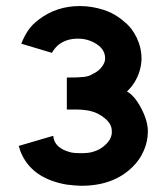

<svg xmlns="http://www.w3.org/2000/svg" viewBox="-20 -598 548 632"><path d="M416.7 -49Q354.2 13.5 247.9 13.5Q229.2 13.5 197.9 9.4Q81.2 -11.5 46.9 -101L41.7 -117.7L155.2 -151Q158.3 -109.4 215.6 -95.8Q226 -93.8 246.9 -93.8Q271.9 -93.8 284.4 -97.9Q310.4 -104.2 330.2 -124.5Q350 -144.8 347.9 -167.7Q347.9 -189.6 325.5 -208.3Q303.1 -227.1 275 -233.3Q253.1 -237.5 229.2 -237.5Q205.2 -237.5 200 -237.5V-342.7Q238.5 -342.7 256.2 -344.8Q274 -346.9 284.4 -354.2Q301 -361.5 311.5 -373.4Q321.9 -385.4 325 -396.9Q326 -400 326 -406.3Q326 -434.4 298.4 -452.6Q270.8 -470.8 236.5 -470.8Q197.9 -470.8 171.9 -450Q164.6 -443.8 158.3 -435.4Q152.1 -427.1 151 -424L50 -454.2Q60.4 -480.2 73.4 -499Q86.5 -517.7 107.3 -533.3Q165.6 -578.1 242.7 -578.1Q282.3 -578.1 320.8 -565.6Q359.4 -553.1 389.6 -526Q414.6 -506.3 430.2 -473.4Q445.8 -440.6 445.8 -405.2Q445.8 -385.4 439.6 -364.6Q427.1 -324 397.9 -296.9Q422.9 -283.3 444.8 -241.7Q466.7 -200 466.7 -165.6Q466.7 -132.3 453.1 -101.6Q439.6 -70.8 416.7 -49Z"/></svg>

Font: Vladivostok Bold
Style: Regular
Weight: 700
Width: 4
Designer: Michael Sharanda
Foundry: Michael Sharanda
Version: Version 1.005